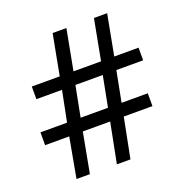

<svg xmlns="http://www.w3.org/2000/svg" viewBox="-128 -829 903 943"><g transform="rotate(-20 323.0 -357.0)"><path d="M480 -436 449 -276H586V-209H436L395 0H324L365 -209H222L183 0H113L151 -209H25V-276H164L196 -436H62V-502H208L248 -714H320L280 -502H424L464 -714H533L493 -502H620V-436ZM235 -276H378L409 -436H266Z"/></g></svg>

Font: hex115
Style: Regular
Weight: 400
Designer: Monotype Design Team
Foundry: Monotype Imaging Inc.
Version: Version 2.013